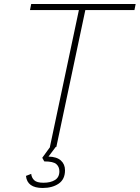

<svg xmlns="http://www.w3.org/2000/svg" viewBox="-20 -730 694 954"><path d="M228 0 372 -680H129L135 -710H654L648 -680H404L260 0ZM192 204Q115 204 109 144L135 134Q137 153 150 165.5Q163 178 196 178Q231 178 253 164.5Q275 151 275 121Q275 99 260 85.5Q245 72 200 72L190 54L232 -4H260L221 48Q262 49 282.5 67.5Q303 86 303 116Q303 161 271.5 182.5Q240 204 192 204Z"/></svg>

Font: Geist Mono Thin
Style: Italic
Weight: 100
Italic angle: -12°
Monospace: yes
Designer: Basement.studio, Andrés Briganti, Mateo Zaragoza
Foundry: Basement.studio, Vercel, Andrés Briganti, Guido Ferreyra, Mateo Zaragoza
Version: Version 1.500; ttfautohint (v1.8.4.7-5d5b)